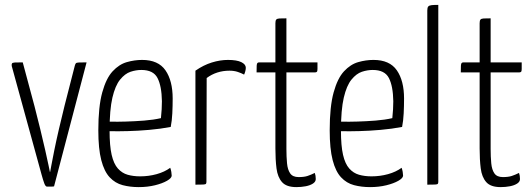

<svg xmlns="http://www.w3.org/2000/svg" viewBox="-20 -755 2174 785"><path d="M172 8Q166 8 161 -5.5Q156 -19 150 -41L28 -485Q27 -492 29 -495.5Q31 -499 41 -499.5Q51 -500 73 -500L121 -321Q133 -275 144.5 -227.5Q156 -180 165 -140.5Q174 -101 179 -76.5Q184 -52 184 -52H185Q185 -52 189.5 -76.5Q194 -101 202 -140.5Q210 -180 221 -227.5Q232 -275 244 -323L286 -487Q288 -494 290.5 -496.5Q293 -499 302.5 -499.5Q312 -500 334 -500L201 7Q197 8 186.5 8Q176 8 172 8Z M547 10Q512 10 481.5 2Q451 -6 428.5 -30Q406 -54 394 -100.5Q382 -147 382 -222Q382 -319 398 -377Q414 -435 440.5 -463.5Q467 -492 498.5 -501Q530 -510 561 -510Q627 -510 656.5 -467.5Q686 -425 686 -352Q686 -322 684.5 -291.5Q683 -261 678 -236Q636 -228 590 -224Q544 -220 503.5 -219Q463 -218 437.5 -218.5Q412 -219 412 -219V-258Q412 -258 436 -257.5Q460 -257 495.5 -258Q531 -259 569.5 -262Q608 -265 638 -272Q640 -291 641 -308Q642 -325 642 -341Q641 -403 624 -436Q607 -469 558 -469Q536 -469 513.5 -461.5Q491 -454 471 -429.5Q451 -405 439.5 -355.5Q428 -306 428 -221Q428 -159 436.5 -122Q445 -85 462 -66Q479 -47 502 -40.5Q525 -34 553 -34Q588 -34 620.5 -43Q653 -52 676 -69Q679 -61 680.5 -52Q682 -43 682 -37Q682 -27 663 -16Q644 -5 613.5 2.5Q583 10 547 10Z M779 0V-466Q812 -489 846 -499.5Q880 -510 912 -510Q948 -510 966.5 -501Q985 -492 985 -478Q985 -472 983 -464Q981 -456 978 -450Q967 -456 952 -461Q937 -466 918 -466Q892 -466 868.5 -458.5Q845 -451 825 -436L824 -12Q824 -6 822 -3.5Q820 -1 810.5 -0.5Q801 0 779 0Z M1192 10Q1151 10 1133 -10.5Q1115 -31 1110.5 -66.5Q1106 -102 1106 -148V-459H1029Q1029 -478 1029.5 -486.5Q1030 -495 1032.5 -497.5Q1035 -500 1040 -500H1106V-660Q1106 -671 1109.5 -675Q1113 -679 1122.5 -679.5Q1132 -680 1151 -680V-500H1278Q1278 -482 1278 -473Q1278 -464 1275.5 -461.5Q1273 -459 1268 -459H1151V-146Q1151 -114 1153.5 -87.5Q1156 -61 1166.5 -46Q1177 -31 1201 -31Q1223 -31 1237 -35.5Q1251 -40 1267 -48Q1269 -42 1270 -36.5Q1271 -31 1271 -23Q1271 -12 1259.5 -4.5Q1248 3 1230 6.5Q1212 10 1192 10Z M1493 10Q1458 10 1427.5 2Q1397 -6 1374.5 -30Q1352 -54 1340 -100.5Q1328 -147 1328 -222Q1328 -319 1344 -377Q1360 -435 1386.5 -463.5Q1413 -492 1444.5 -501Q1476 -510 1507 -510Q1573 -510 1602.5 -467.5Q1632 -425 1632 -352Q1632 -322 1630.5 -291.5Q1629 -261 1624 -236Q1582 -228 1536 -224Q1490 -220 1449.5 -219Q1409 -218 1383.5 -218.5Q1358 -219 1358 -219V-258Q1358 -258 1382 -257.5Q1406 -257 1441.5 -258Q1477 -259 1515.5 -262Q1554 -265 1584 -272Q1586 -291 1587 -308Q1588 -325 1588 -341Q1587 -403 1570 -436Q1553 -469 1504 -469Q1482 -469 1459.5 -461.5Q1437 -454 1417 -429.5Q1397 -405 1385.5 -355.5Q1374 -306 1374 -221Q1374 -159 1382.5 -122Q1391 -85 1408 -66Q1425 -47 1448 -40.5Q1471 -34 1499 -34Q1534 -34 1566.5 -43Q1599 -52 1622 -69Q1625 -61 1626.5 -52Q1628 -43 1628 -37Q1628 -27 1609 -16Q1590 -5 1559.5 2.5Q1529 10 1493 10Z M1727 0V-712Q1727 -724 1731 -728.5Q1735 -733 1745 -734Q1755 -735 1772 -735V-12Q1772 -6 1770 -3.5Q1768 -1 1759 -0.5Q1750 0 1727 0Z M2027 10Q1986 10 1968 -10.5Q1950 -31 1945.5 -66.5Q1941 -102 1941 -148V-459H1864Q1864 -478 1864.5 -486.5Q1865 -495 1867.5 -497.5Q1870 -500 1875 -500H1941V-660Q1941 -671 1944.5 -675Q1948 -679 1957.5 -679.5Q1967 -680 1986 -680V-500H2113Q2113 -482 2113 -473Q2113 -464 2110.5 -461.5Q2108 -459 2103 -459H1986V-146Q1986 -114 1988.5 -87.5Q1991 -61 2001.5 -46Q2012 -31 2036 -31Q2058 -31 2072 -35.5Q2086 -40 2102 -48Q2104 -42 2105 -36.5Q2106 -31 2106 -23Q2106 -12 2094.5 -4.5Q2083 3 2065 6.5Q2047 10 2027 10Z"/></svg>

Font: Yanone Kaffeesatz ExtraLight Light
Style: Regular
Weight: 300
Version: Version 2.003